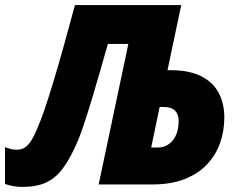

<svg xmlns="http://www.w3.org/2000/svg" viewBox="-62 -734 950 764"><path d="M26.9 9.8Q9.3 9.8 -8.3 6.8Q-25.9 3.9 -42 -2V-148.4Q-27.8 -143.1 -16.8 -140.6Q-5.9 -138.2 3.9 -138.2Q17.1 -138.2 30 -143.3Q43 -148.4 56.9 -166.7Q70.8 -185.1 86.9 -224.1Q100.1 -254.4 115.5 -299.3Q130.9 -344.2 149.2 -404.5Q167.5 -464.8 189.2 -542Q210.9 -619.1 236.3 -713.9H659.2L604.5 -454.6H618.7Q689.5 -454.6 736.6 -431.6Q783.7 -408.7 807.1 -366.5Q830.6 -324.2 830.6 -266.1Q830.6 -212.9 813.7 -165Q796.9 -117.2 762 -80.1Q727.1 -43 672.9 -21.5Q618.7 0 543.5 0H330.6L448.7 -559.1H367.2Q353.5 -510.3 336.9 -452.6Q320.3 -395 303.5 -339.1Q286.6 -283.2 271.7 -238.5Q256.8 -193.8 246.6 -170.9Q217.8 -104 188.5 -64.5Q159.2 -24.9 121.1 -7.6Q83 9.8 26.9 9.8ZM539.6 -147H564.9Q585 -147 600.3 -154.8Q615.7 -162.6 626.7 -176.8Q637.7 -190.9 643.3 -210.4Q648.9 -230 648.9 -253.9Q648.9 -278.8 634.5 -293.5Q620.1 -308.1 592.8 -308.1H573.2Z"/></svg>

Font: Open Sans SemiCondensed ExtraBold
Style: Italic
Weight: 800
Width: 4
Italic angle: -12°
Designer: Monotype Design Team
Foundry: Monotype Imaging Inc.
Version: Version 3.003